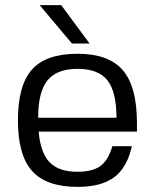

<svg xmlns="http://www.w3.org/2000/svg" viewBox="-20 -720 605 750"><path d="M131 -206Q138 -124 173.5 -86.5Q209 -49 283 -49Q341 -49 372 -71.5Q403 -94 419 -149H495Q477 -66 426.5 -28Q376 10 283 10Q161 10 105.5 -52Q50 -114 50 -250Q50 -387 105 -448.5Q160 -510 283 -510Q405 -510 460 -445.5Q515 -381 515 -239V-206ZM283 -451H282Q202 -451 165.5 -406Q129 -361 129 -260H435Q435 -362 399.5 -406.5Q364 -451 283 -451ZM330 -550H261L135 -700H219Z"/></svg>

Font: Fivo Sans
Style: Regular
Weight: 400
Designer: Alexander Slobzheninov
Foundry: Alexander Slobzheninov
Version: 1.0